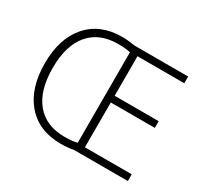

<svg xmlns="http://www.w3.org/2000/svg" viewBox="-150 -925 1197 1136"><g transform="rotate(30 449.0 -357.0)"><path d="M836.9 0H467.8Q430.7 7.8 381.8 7.8Q232.9 7.8 147.9 -89.8Q63 -187.5 63 -358.9Q63 -528.3 148.2 -625.2Q233.4 -722.2 382.8 -722.2Q420.9 -722.2 472.2 -713.9H836.9V-668H517.1V-397.9H817.9V-352.1H517.1V-45.9H836.9ZM381.8 -39.1Q435.1 -39.1 466.8 -47.9V-666Q436.5 -673.8 382.8 -673.8Q254.9 -673.8 186 -592Q117.2 -510.3 117.2 -357.9Q117.2 -204.1 185.8 -121.6Q254.4 -39.1 381.8 -39.1Z"/></g></svg>

Font: JBL Sans
Style: Light
Weight: 300
Version: Version 1.10